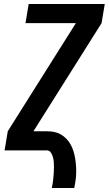

<svg xmlns="http://www.w3.org/2000/svg" viewBox="-20 -755 546 964"><path d="M240 189Q243 176 245 163Q247 150 248 136.5Q249 123 250 110Q251 97 251 84Q251 71 250 58Q249 45 245.5 33Q242 21 235 10.5Q228 0 215 0H3L19 -96L361 -639H108L124 -735H506L490 -639L148 -96H215Q234 -96 252 -92.5Q270 -89 285.5 -80Q301 -71 313.5 -58Q326 -45 334.5 -29.5Q343 -14 348.5 3Q354 20 357 38Q360 56 361.5 75Q363 94 362.5 113Q362 132 359.5 151Q357 170 353 189Z"/></svg>

Font: Iosevka Custom
Style: Bold Italic
Weight: 700
Italic angle: -9°
Designer: Belleve Invis
Foundry: Belleve Invis
Version: Version 30.3.1; ttfautohint (v1.8.3)